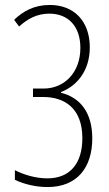

<svg xmlns="http://www.w3.org/2000/svg" viewBox="-20 -744 441 774"><path d="M342 -553C342 -659 278 -724 181 -724C119 -724 74 -700 37 -664L57 -637C91 -668 129 -689 179 -689C254 -689 304 -639 304 -551C304 -450 238 -387 156 -387H113V-353H154C241 -353 312 -307 312 -187C312 -86 263 -25 171 -25C123 -25 75 -40 40 -58V-19C79 -1 124 10 172 10C292 10 352 -70 352 -186C352 -292 302 -351 226 -370V-373C287 -396 342 -456 342 -553Z"/></svg>

Font: Noto Sans Thai ExtCond ExtLt
Style: Regular
Weight: 200
Width: 2
Designer: Monotype Design Team
Foundry: Monotype Imaging Inc.
Version: Version 2.002